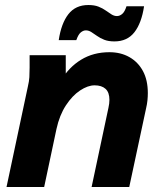

<svg xmlns="http://www.w3.org/2000/svg" viewBox="-20 -745 655 765"><path d="M6 0 91 -400Q96 -421 97 -437.5Q98 -454 98 -476V-525H242V-414L223 -424Q254 -477 303 -507Q352 -537 416 -537Q461 -537 495.5 -517.5Q530 -498 549.5 -462Q569 -426 569 -374Q569 -360 567.5 -345Q566 -330 562 -313L495 0H345L412 -315Q414 -324 415 -332Q416 -340 416 -347Q416 -377 400.5 -391Q385 -405 357 -405Q330 -405 299 -384.5Q268 -364 242.5 -325Q217 -286 205 -231L156 0ZM214 -585Q224 -652 252.5 -688.5Q281 -725 332 -725Q356 -725 372.5 -718.5Q389 -712 401.5 -703Q414 -694 424.5 -687.5Q435 -681 446 -681Q457 -681 467 -689.5Q477 -698 484 -720H554Q544 -653 515.5 -616.5Q487 -580 436 -580Q412 -580 395.5 -586.5Q379 -593 366.5 -602Q354 -611 343.5 -617.5Q333 -624 322 -624Q312 -624 302 -616Q292 -608 284 -585Z"/></svg>

Font: Radio Canada
Style: Italic
Weight: 400
Italic angle: -12°
Designer: Charles Daoud, Etienne Aubert Bonn, Alexandre Saumier Demers, Jacques Le Bailly
Foundry: Radio-Canada
Version: Version 2.104;gftools[0.9.28.dev5+ged2979d]